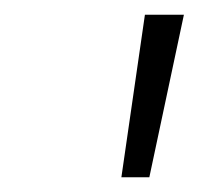

<svg xmlns="http://www.w3.org/2000/svg" viewBox="-20 -757 270 261"><path d="M145 -516 177 -737H230L183 -516Z"/></svg>

Font: Tomorrow Light
Style: Italic
Weight: 300
Italic angle: -10°
Designer: Tony de Marco, Monica Rizzolli
Foundry: Just in Type
Version: Version 2.002